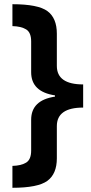

<svg xmlns="http://www.w3.org/2000/svg" viewBox="-20 -734 432 912"><path d="M375 -223V-333Q250 -333 250 -421V-574Q250 -648 205.5 -681Q161 -714 39 -714V-610Q80 -609 104 -594.5Q128 -580 128 -537V-391Q128 -298 241 -281V-275Q128 -258 128 -165V-19Q128 24 104 38.5Q80 53 39 54V158Q160 158 205 125Q250 92 250 18V-135Q250 -223 375 -223Z"/></svg>

Font: Noto Sans UI
Style: Bold
Weight: 700
Designer: Monotype Design Team
Foundry: Monotype Imaging Inc.
Version: Version 1.901